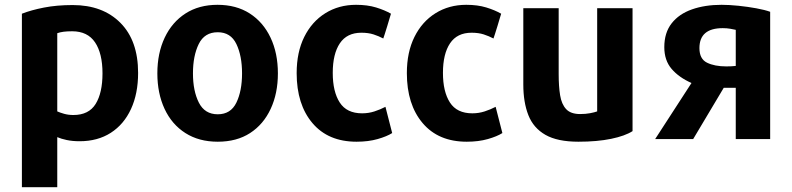

<svg xmlns="http://www.w3.org/2000/svg" viewBox="-20 -570 3291 798"><path d="M554 -267Q554 -401 480.5 -475Q407 -549 282 -549Q216 -549 162.5 -538.5Q109 -528 71 -513V208H218V0Q234 7 257.5 12Q281 17 311 17Q386 17 440.5 -18Q495 -53 524.5 -117Q554 -181 554 -267ZM406 -265Q406 -184 377.5 -138Q349 -92 285 -92Q264 -92 246.5 -97Q229 -102 218 -107V-432Q229 -436 243.5 -438Q258 -440 280 -440Q344 -440 375 -394Q406 -348 406 -265Z M1135 -265Q1135 -349 1104.5 -413.5Q1074 -478 1018 -514Q962 -550 884 -550Q807 -550 751 -514Q695 -478 664.5 -413.5Q634 -349 634 -265Q634 -182 664 -117.5Q694 -53 750.5 -17Q807 19 885 19Q964 19 1019.5 -17Q1075 -53 1105 -117.5Q1135 -182 1135 -265ZM986 -265Q986 -192 962.5 -143.5Q939 -95 885 -95Q831 -95 806.5 -143.5Q782 -192 782 -265Q782 -338 806 -387Q830 -436 885 -436Q939 -436 962.5 -387Q986 -338 986 -265Z M1610 -17 1582 -126Q1561 -115 1536.5 -107Q1512 -99 1485 -99Q1421 -99 1392 -144Q1363 -189 1363 -267Q1363 -346 1392.5 -390Q1422 -434 1482 -434Q1511 -434 1532.5 -427Q1554 -420 1573 -410Q1574 -413 1579 -428Q1584 -443 1589.5 -461.5Q1595 -480 1599.5 -495Q1604 -510 1605 -513Q1579 -528 1543 -539Q1507 -550 1460 -550Q1388 -550 1332 -515Q1276 -480 1244.5 -416.5Q1213 -353 1213 -266Q1213 -136 1278.5 -58.5Q1344 19 1462 19Q1511 19 1549.5 8Q1588 -3 1610 -17Z M2068 -17 2040 -126Q2019 -115 1994.5 -107Q1970 -99 1943 -99Q1879 -99 1850 -144Q1821 -189 1821 -267Q1821 -346 1850.5 -390Q1880 -434 1940 -434Q1969 -434 1990.5 -427Q2012 -420 2031 -410Q2032 -413 2037 -428Q2042 -443 2047.5 -461.5Q2053 -480 2057.5 -495Q2062 -510 2063 -513Q2037 -528 2001 -539Q1965 -550 1918 -550Q1846 -550 1790 -515Q1734 -480 1702.5 -416.5Q1671 -353 1671 -266Q1671 -136 1736.5 -58.5Q1802 19 1920 19Q1969 19 2007.5 8Q2046 -3 2068 -17Z M2609 -25V-536H2462V-107Q2451 -103 2432.5 -99.5Q2414 -96 2391 -96Q2352 -96 2333 -116.5Q2314 -137 2308 -174Q2302 -211 2302 -262V-536H2155V-219Q2155 -145 2176 -91.5Q2197 -38 2247 -9.5Q2297 19 2384 19Q2462 19 2520 7Q2578 -5 2609 -25Z M2861 8 2988 -205H3038V8H3181V-521Q3159 -529 3123.5 -535.5Q3088 -542 3049.5 -546Q3011 -550 2979 -550Q2910 -550 2856 -531Q2802 -512 2771.5 -473Q2741 -434 2741 -374Q2741 -319 2771.5 -283.5Q2802 -248 2854 -225L2703 8ZM2887 -370Q2887 -453 2984 -453Q3001 -453 3015 -450.5Q3029 -448 3038 -446V-296Q3033 -295 3020 -294.5Q3007 -294 2999 -294Q2950 -294 2918.5 -309.5Q2887 -325 2887 -370Z"/></svg>

Font: Repo Bold
Style: Bold
Weight: 700
Designer: Stefan Peev
Foundry: Context Ltd
Version: Version 1.502